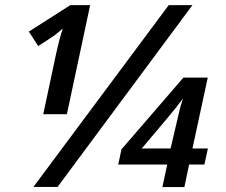

<svg xmlns="http://www.w3.org/2000/svg" viewBox="-20 -734 888 754"><path d="M226.6 -622.1 207 -605.5 194.3 -595.2Q168.5 -577.6 129.9 -553.2L93.3 -609.9L256.3 -713.9H334L242.7 -285.6H149.9L199.2 -517.6Q213.9 -585 226.6 -622.1ZM642.6 -713.9H735.8L206.1 0H111.3ZM636.7 -87.9H444.3L457 -147.5L700.2 -429.2H795.9L735.8 -150.9H796.4L782.7 -87.9H722.7L704.1 0.5H617.7ZM687 -309.1 698.2 -346.7Q686.5 -330.6 674.3 -315.4Q657.7 -293.5 536.6 -150.9H649.9Q676.8 -267.6 687 -309.1Z"/></svg>

Font: Viking Open Sans Light
Style: Bold Italic
Weight: 600
Italic angle: -12°
Foundry: Ascender Corporation
Version: Version 2.000